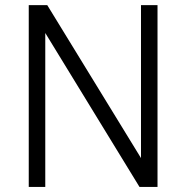

<svg xmlns="http://www.w3.org/2000/svg" viewBox="-20 -739 737 760"><path d="M111.3 1H159.2V-608.4L532.2 1H603.5V-718.8H538.1V-113.3L167 -718.8H93.8V1Z"/></svg>

Font: Dotum
Style: Regular
Weight: 400
Version: Version 2.21